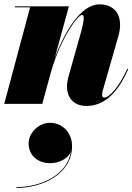

<svg xmlns="http://www.w3.org/2000/svg" viewBox="-20 -490 625 906"><path d="M122 -455.5 0 0H179.5L222 -156C271 -319 348.5 -419.5 366.5 -419.5C377.5 -419.5 381 -404.5 359 -326.5L305.5 -137C300.5 -120.5 296 -97.5 296 -82C296 -29 328.5 10 387.5 10C462 10 529.5 -37.5 585 -163.5L580.5 -165C542 -79.5 495.5 -29.5 472 -29.5C465.5 -29.5 462 -33 462 -44.5C462 -49.5 464 -59.5 465.5 -64.5L538.5 -319.5C564.5 -409.5 527 -469.5 449.5 -469.5C362.5 -469.5 286 -344 238 -215L305 -460H50V-455.5ZM115 187C115 239.5 154.5 280 217 280C252.5 280 299.5 263 314.5 225C297.5 337.5 170.5 393 57 393V397C181 397 320 331 320 199C320 133 271.5 89.5 216.5 89.5C162 89.5 115 137 115 187Z"/></svg>

Font: Bodoni* 36pt Fatface
Style: Italic
Weight: 900
Italic angle: -13°
Version: Version 2.3